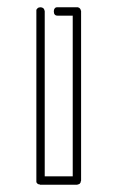

<svg xmlns="http://www.w3.org/2000/svg" viewBox="-20 -752 314 528"><path d="M102 -724 103 -722V-267H180V-709H138Q128 -709 128 -721Q128 -726 130.5 -729Q133 -732 136 -732H138H191H192H194Q198 -731 200 -728.5Q202 -726 202 -724L203 -722V-255Q202 -254 202 -252Q202 -250 200 -248V-247H199Q197 -245 195 -245L192 -244H90Q90 -245 88 -245Q85 -245 83 -247L82 -248Q80 -250 80 -252V-255V-722Q80 -723 80 -724.5Q80 -726 83 -729Q86 -732 91 -732Q96 -732 99 -729.5Q102 -727 102 -724Z"/></svg>

Font: Sticks
Style: Regular
Weight: 400
Version: Version 1.1